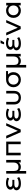

<svg xmlns="http://www.w3.org/2000/svg" viewBox="3002 -3779 977 7021"><g transform="rotate(-90 3490.5 -268.5)"><path d="M526 -56Q487 -27 426.5 -9.5Q366 8 295 8Q169 8 105.5 -39.5Q42 -87 42 -159Q42 -185 64 -217.5Q86 -250 124 -265Q133 -269 142 -272Q139 -273 136 -274Q103 -288 84.5 -314Q66 -340 66 -379Q66 -422 93 -457Q120 -492 173 -515Q226 -538 307 -538Q363 -538 414.5 -526.5Q466 -515 503 -494L475 -422Q438 -442 396.5 -452Q355 -462 312 -462Q236 -462 200 -436Q164 -410 164 -381Q164 -344 191 -324.5Q218 -305 269 -305H424V-232H264Q207 -232 173.5 -211.5Q140 -191 140 -164Q140 -124 178 -98.5Q216 -73 300 -73Q337 -73 373 -79.5Q409 -86 440 -99.5Q471 -113 493 -131Z M653 200V-530H749V-236Q749 -158 786.5 -119Q824 -80 892 -80Q942 -80 979 -100.5Q1016 -121 1036.5 -160.5Q1057 -200 1057 -256V-530H1153V0H1061V-81Q1048 -60 1032 -45Q1003 -19 967 -6.5Q931 6 894 6Q837 6 794 -18Q768 -32 749 -55V200Z M1728 0V-450H1417V0H1321V-530H1824V0Z M2166 0 1935 -530H2035L2217 -106L2403 -530H2497L2264 0Z M3052 -56Q3013 -27 2952.5 -9.5Q2892 8 2821 8Q2695 8 2631.5 -39.5Q2568 -87 2568 -159Q2568 -185 2590 -217.5Q2612 -250 2650 -265Q2659 -269 2668 -272Q2665 -273 2662 -274Q2629 -288 2610.5 -314Q2592 -340 2592 -379Q2592 -422 2619 -457Q2646 -492 2699 -515Q2752 -538 2833 -538Q2889 -538 2940.5 -526.5Q2992 -515 3029 -494L3001 -422Q2964 -442 2922.5 -452Q2881 -462 2838 -462Q2762 -462 2726 -436Q2690 -410 2690 -381Q2690 -344 2717 -324.5Q2744 -305 2795 -305H2950V-232H2790Q2733 -232 2699.5 -211.5Q2666 -191 2666 -164Q2666 -124 2704 -98.5Q2742 -73 2826 -73Q2863 -73 2899 -79.5Q2935 -86 2966 -99.5Q2997 -113 3019 -131Z M3429 8Q3351 8 3295 -21.5Q3239 -51 3209.5 -107.5Q3180 -164 3180 -243V-529H3276V-245Q3276 -162 3316 -119Q3356 -76 3430 -76Q3504 -76 3543.5 -118.5Q3583 -161 3583 -245V-529H3678V-243Q3678 -164 3648.5 -107.5Q3619 -51 3563 -21.5Q3507 8 3429 8Z M4087 6Q4007 6 3945 -29Q3883 -64 3847 -125Q3811 -186 3811 -265Q3811 -344 3847 -405Q3883 -466 3945.5 -500.5Q4008 -535 4088 -535Q4089 -535 4090 -535H4092Q4093 -535 4094 -535H4096Q4097 -535 4098 -535H4102Q4103 -535 4103 -535H4105Q4106 -535 4106 -535H4134Q4134 -535 4135 -535H4136Q4137 -535 4138 -535H4139Q4140 -535 4141 -535H4143Q4144 -535 4145 -535H4146Q4146 -535 4147 -535H4170Q4170 -535 4171 -535H4172Q4173 -535 4174 -535H4176Q4176 -535 4177 -535H4180Q4180 -535 4181 -535H4182Q4182 -535 4183 -535H4403V-465H4277Q4298 -446 4315 -421Q4362 -355 4362 -265Q4362 -186 4326.5 -125Q4291 -64 4228.5 -29Q4166 6 4087 6ZM4087 -79Q4138 -79 4178 -102Q4218 -125 4241.5 -167Q4265 -209 4265 -265Q4265 -322 4242 -363.5Q4219 -405 4178.5 -428Q4138 -451 4087 -451Q4036 -451 3996 -428Q3956 -405 3932 -363.5Q3908 -322 3908 -265Q3908 -209 3932 -167Q3956 -125 3996 -102Q4036 -79 4087 -79Z M4531 200V-530H4627V-236Q4627 -158 4664.5 -119Q4702 -80 4770 -80Q4820 -80 4857 -100.5Q4894 -121 4914.5 -160.5Q4935 -200 4935 -256V-530H5031V0H4939V-81Q4926 -60 4910 -45Q4881 -19 4845 -6.5Q4809 6 4772 6Q4715 6 4672 -18Q4646 -32 4627 -55V200Z M5380 -607 5422 -737H5530L5456 -607ZM5643 -56Q5604 -27 5543.5 -9.5Q5483 8 5412 8Q5286 8 5222.5 -39.5Q5159 -87 5159 -159Q5159 -185 5181 -217.5Q5203 -250 5241 -265Q5250 -269 5259 -272Q5256 -273 5253 -274Q5220 -288 5201.5 -314Q5183 -340 5183 -379Q5183 -422 5210 -457Q5237 -492 5290 -515Q5343 -538 5424 -538Q5480 -538 5531.5 -526.5Q5583 -515 5620 -494L5592 -422Q5555 -442 5513.5 -452Q5472 -462 5429 -462Q5353 -462 5317 -436Q5281 -410 5281 -381Q5281 -344 5308 -324.5Q5335 -305 5386 -305H5541V-232H5381Q5324 -232 5290.5 -211.5Q5257 -191 5257 -164Q5257 -124 5295 -98.5Q5333 -73 5417 -73Q5454 -73 5490 -79.5Q5526 -86 5557 -99.5Q5588 -113 5610 -131Z M5937 0 5706 -530H5806L5988 -106L6174 -530H6268L6035 0Z M6615 6Q6538 6 6477.5 -28Q6417 -62 6382 -123Q6347 -184 6347 -265Q6347 -346 6382 -406.5Q6417 -467 6477.5 -501Q6538 -535 6615 -535Q6682 -535 6736 -505Q6773 -485 6800 -451V-530H6896V0H6804V-83Q6777 -46 6738 -25Q6684 6 6615 6ZM6623 -79Q6674 -79 6714 -102Q6754 -125 6777.5 -167Q6801 -209 6801 -265Q6801 -322 6777.5 -363.5Q6754 -405 6714 -428Q6674 -451 6623 -451Q6572 -451 6532 -428Q6492 -405 6468 -363.5Q6444 -322 6444 -265Q6444 -209 6468 -167Q6492 -125 6532 -102Q6572 -79 6623 -79Z"/></g></svg>

Font: Montserrat Z Med
Style: Regular
Weight: 500
Designer: Julieta Ulanovsky
Foundry: Julieta Ulanovsky
Version: Version 8.000